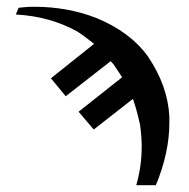

<svg xmlns="http://www.w3.org/2000/svg" viewBox="-20 -565 559 569"><path d="M35.2 -542 54.2 -543.9Q62 -544.9 82 -544.9Q179.7 -544.9 264.2 -512.2Q366.2 -470.7 418.9 -397Q477.1 -310.5 481.9 -220.2V-201.2Q481.9 -112.8 441.9 -16.1H383.8Q399.9 -72.3 399.9 -129.9Q399.9 -160.6 395 -195.8Q384.3 -243.2 374 -272L257.8 -181.2L212.9 -233.9L341.8 -335.9Q333 -349.1 330.1 -354Q326.7 -358.9 323.7 -363.5Q320.8 -368.2 319.3 -370.1L315.4 -375.5Q312.5 -378.9 308.1 -383.8L174.8 -279.8L130.9 -333L258.8 -435.1Q224.6 -462.4 208 -472.2Q127.4 -516.6 26.9 -522Z"/></svg>

Font: Linux Libertine G
Style: Semibold
Weight: 600
Designer: Philipp H. Poll
Foundry: Philipp H. Poll
Version: Version 5.1.1